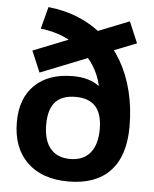

<svg xmlns="http://www.w3.org/2000/svg" viewBox="-55 -836 715 893"><g transform="rotate(5 302.0 -390.0)"><path d="M297 10Q174 10 104.5 -57.5Q35 -125 35 -245Q35 -356 99 -418Q163 -480 277 -480Q315 -480 345 -471.5Q375 -463 398 -446L400 -447Q389 -496 362.5 -537.5Q336 -579 297.5 -610.5Q259 -642 211.5 -661.5Q164 -681 108 -687L135 -790Q213 -782 279 -754Q345 -726 397 -680Q449 -634 485 -572Q521 -510 540 -433Q559 -356 559 -269Q559 -132 492 -61Q425 10 297 10ZM297 -95Q357 -95 389.5 -133.5Q422 -172 422 -245Q422 -316 391 -350.5Q360 -385 297 -385Q234 -385 203 -350.5Q172 -316 172 -245Q172 -172 204 -133.5Q236 -95 297 -95ZM120 -483 78 -582 518 -757 560 -658Z"/></g></svg>

Font: M PLUS 1
Style: Bold
Weight: 700
Designer: Coji Morishita
Foundry: UNDERFOREST DESIGN
Version: Version 1.001